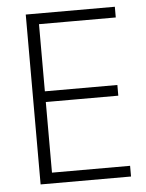

<svg xmlns="http://www.w3.org/2000/svg" viewBox="-48 -675 545 715"><g transform="rotate(-5 224.0 -317.5)"><path d="M413 0H75V-635H408V-595H111L121 -605V-334L111 -344H392V-304H111L121 -314V-30L111 -40H413Z"/></g></svg>

Font: Gemunu Libre ExtraLight ExtraLight
Style: Regular
Weight: 250
Version: Version 1.100